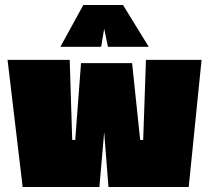

<svg xmlns="http://www.w3.org/2000/svg" viewBox="-20 -743 832 763"><path d="M10 -505H257L267 -187H279L302 -492H505L537 -187H549L560 -505H781L730 0H411L394 -218L375 0H70ZM220 -557 311 -723H469L571 -557H409L394 -629L382 -557Z"/></svg>

Font: Titillium Web
Style: Black
Weight: 900
Version: Version 1.001;PS 35.000;hotconv 1.0.70;makeotf.lib2.5.55311